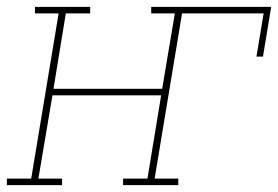

<svg xmlns="http://www.w3.org/2000/svg" viewBox="-38 -540 811 560"><path d="M-18 0V-19H53L133 -501H64V-520H225V-501H154L118 -281H435L472 -501H403V-520H753L729 -375H710L731 -501H493L413 -19H482V0H321V-19H392L432 -262H115L74 -19H143V0Z"/></svg>

Font: Iosevka Etoile Thin Oblique
Style: Regular
Weight: 100
Italic angle: -9°
Designer: Belleve Invis
Foundry: Belleve Invis
Version: Version 15.5.2; ttfautohint (v1.8.4)